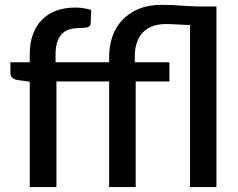

<svg xmlns="http://www.w3.org/2000/svg" viewBox="-20 -754 960 774"><path d="M100 0V-424.5L50 -431.5Q37.5 -434 29.8 -440.5Q22 -447 22 -459V-503H100V-537.5Q100 -581.5 112.8 -616Q125.5 -650.5 149.2 -674.5Q173 -698.5 207 -711Q241 -723.5 283.5 -723.5Q301 -723.5 316.8 -721Q332.5 -718.5 347.5 -714L345.5 -659.5Q344.5 -646.5 332.2 -643.8Q320 -641 301.5 -641Q279 -641 261 -635.8Q243 -630.5 230.2 -618Q217.5 -605.5 210.8 -585Q204 -564.5 204 -534.5V-503H420V-527Q420 -568.5 432.8 -606Q445.5 -643.5 471.8 -672Q498 -700.5 537.8 -717.5Q577.5 -734.5 631.5 -734.5Q672 -734.5 708.8 -731.5Q745.5 -728.5 781.5 -728H852.5V0H746V-653Q719 -654 693 -655.5Q667 -657 648 -657Q588 -657 555.8 -623Q523.5 -589 523.5 -527V-503H663V-425.5H527V0H420V-425.5H207.5V0Z"/></svg>

Font: Lato 2
Style: Regular
Weight: 600
Designer: Lukasz Dziedzic with Adam Twardoch and Botio Nikoltchev
Foundry: tyPoland Lukasz Dziedzic
Version: Version 2.015; 2015-08-06; http://www.latofonts.com/